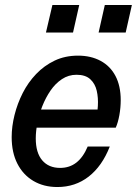

<svg xmlns="http://www.w3.org/2000/svg" viewBox="-20 -743 551 773"><path d="M211 10Q156 10 114.5 -14.5Q73 -39 50 -84Q27 -129 27 -191Q27 -234 38.5 -280Q50 -326 71.5 -368.5Q93 -411 125.5 -445Q158 -479 200 -499Q242 -519 294 -519Q346 -519 385 -498Q424 -477 445 -437Q466 -397 466 -340Q466 -309 460.5 -279Q455 -249 446 -229H95L110 -302H399L365 -255Q372 -284 374 -316.5Q376 -349 369.5 -377.5Q363 -406 343.5 -424Q324 -442 288 -442Q256 -442 229.5 -424.5Q203 -407 183.5 -378.5Q164 -350 150.5 -316Q137 -282 130.5 -248Q124 -214 124 -186Q124 -128 150 -97.5Q176 -67 222 -67Q260 -67 287.5 -88.5Q315 -110 333 -153H422Q391 -74 337 -32Q283 10 211 10ZM377 -612 402 -723H511L486 -612ZM165 -612 191 -723H299L274 -612Z"/></svg>

Font: Instrument Sans SemiCondensed Medium
Style: Italic
Weight: 500
Width: 4
Italic angle: -13°
Designer: Rodrigo Fuenzalida
Foundry: fragTYPE
Version: Version 1.000;gftools[0.9.28]